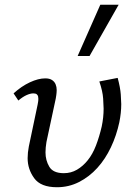

<svg xmlns="http://www.w3.org/2000/svg" viewBox="-20 -776 569 806"><path d="M219 10Q151 10 123.5 -28Q96 -66 96 -112Q96 -135 101 -161L138 -337Q140 -346 140.5 -352Q141 -358 141 -361Q141 -366 140 -371Q139 -376 134.5 -380Q130 -384 120 -384Q108 -384 92 -377Q76 -370 57 -354L37 -384Q70 -414 105.5 -430.5Q141 -447 170 -447Q188 -447 198.5 -440Q209 -433 213.5 -422Q218 -411 218 -398Q218 -396 217.5 -387.5Q217 -379 214 -362L175 -180Q171 -156 171 -136Q171 -103 187 -76Q203 -49 248 -49Q278 -49 303 -63.5Q328 -78 348.5 -103.5Q369 -129 383 -165.5Q397 -202 407 -245Q415 -283 415 -320Q415 -332 413 -362.5Q411 -393 397 -434L474 -449Q485 -408 487 -379.5Q489 -351 489 -339Q489 -303 481 -263Q469 -207 445.5 -157.5Q422 -108 388.5 -71Q355 -34 312 -12Q269 10 219 10ZM306 -541 401 -756H478L356 -541Z"/></svg>

Font: Isabella Sans
Style: Italic
Weight: 400
Italic angle: -12°
Designer: Christian Thalmann (Catharsis Fonts), Cristiano Sobral
Foundry: The Isabella Sans Project Authors
Version: Version 2.026; ttfautohint (v1.8.4.7-5d5b-dirty)